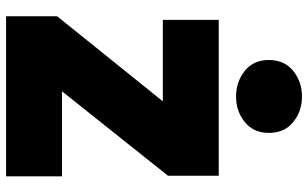

<svg xmlns="http://www.w3.org/2000/svg" viewBox="-211 -803 1014 632"><g transform="rotate(90 296.0 -487.0)"><path d="M33.5 0V-168L313.5 -516H45.5V-700H558.5V-533L280.5 -184H560.5V0ZM297.5 -757Q249.5 -757 213.5 -785.5Q177.5 -814 177.5 -865Q177.5 -916 213.2 -945Q249 -974 297.5 -974Q346.5 -974 382 -945Q417.5 -916 417.5 -865Q417.5 -815 382 -786Q346.5 -757 297.5 -757Z"/></g></svg>

Font: Geologica Roman Black
Style: Regular
Weight: 900
Designer: Sindre Bremnes, Frode Helland
Foundry: Monokrom Skriftforlag AS
Version: Version 1.010;gftools[0.9.28]